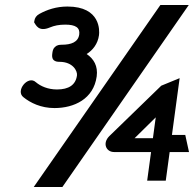

<svg xmlns="http://www.w3.org/2000/svg" viewBox="-20 -672 779 764"><path d="M137.4 -617C124.5 -610 118.3 -601 116.5 -588L115.8 -583C122.6 -574 132.4 -543 179.1 -563C196.1 -570 214.6 -574 239.6 -574C280.6 -574 299 -562 295.3 -535C291.1 -504 262.8 -494 225.8 -494C216.8 -494 206.6 -493 198.6 -485C190.6 -478 189.3 -468 188.2 -460C186.8 -450 186.5 -440 193.5 -433C199.7 -427 208.6 -426 216.6 -426C270.6 -426 288.6 -389 286.3 -372C281.2 -334 253.7 -316 206.7 -316C170.7 -316 141.5 -329 122.6 -345C91.6 -374 39.9 -310 73.5 -285C100.6 -263 142.7 -242 196.7 -242C274.7 -242 352.6 -278 364.8 -368C370.3 -409 353.2 -438 324.8 -457C348.8 -472 369.2 -497 373.9 -532C376.2 -549 381.3 -646 248.3 -646C203.3 -646 166.6 -633 137.4 -617ZM717.2 -135H664.2L694.8 -361L621.7 -331L414.6 -130C386.8 -102 402.1 -67 434.1 -67H581.1L565.6 47H639.6L655.1 -67H732.1ZM588.5 -122H515.5L599.7 -205ZM731.1 -652H618.1L114.3 72H228.3Z"/></svg>

Font: Charger
Style: ExBdIt
Weight: 400
Designer: Jasper
Foundry: Cannot Into Space Fonts
Version: Version 0.99